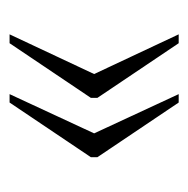

<svg xmlns="http://www.w3.org/2000/svg" viewBox="-16 -476 402 411"><g transform="rotate(90 185.5 -270.0)"><path d="M181 -89 265 -270 181 -451H199L316 -277V-263L199 -89ZM53 -89 138 -270 53 -451H72L189 -277V-263L72 -89Z"/></g></svg>

Font: Noto Serif ExtraCondensed ExtraLight
Style: Regular
Weight: 200
Width: 2
Designer: Monotype Design Team
Foundry: Monotype Imaging Inc.
Version: Version 2.015